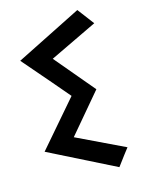

<svg xmlns="http://www.w3.org/2000/svg" viewBox="-115 -548 671 898"><g transform="rotate(-15 220.0 -99.5)"><path d="M349.6 280.3Q269.5 240.2 30.3 120.1Q77.1 65.4 219.7 -99.6Q172.9 -155.3 30.3 -320.3Q110.4 -360.4 349.6 -480.5Q365.2 -460 410.2 -400.4Q352.5 -372.1 179.7 -290Q219.7 -242.2 339.8 -99.6Q299.8 -52.7 179.7 89.8Q237.3 117.2 410.2 200.2Q394.5 219.7 349.6 280.3Z"/></g></svg>

Font: Alibu-Mazigh Belkasim 1
Style: Bold
Weight: 400
Designer: Mazigh Moubarik Belkasim
Version: Version 1.0